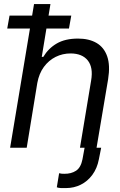

<svg xmlns="http://www.w3.org/2000/svg" viewBox="-20 -748 607 972"><path d="M408.2 0H492.2L480.5 58.6Q471.7 104.5 447.5 137.2Q423.3 169.9 388.9 187Q354.5 204.1 314.5 204.1Q301.8 204.6 289.1 204.1Q276.4 203.6 267.6 200.2L279.3 128.9Q284.7 130.4 291.7 131.3Q298.8 132.3 305.7 131.8Q340.3 132.3 364.7 116.5Q389.2 100.6 397.5 58.6ZM168.9 -328.1 115.2 0H31.2L152.3 -727.5H235.4L191.4 -460H199.2Q224.6 -502.9 267.3 -527.8Q310.1 -552.7 375 -552.7Q430.7 -552.7 468.8 -530.5Q506.8 -508.3 522.7 -462.6Q538.6 -417 527.3 -346.7L468.8 0H384.8L441.4 -340.8Q452.6 -406.2 424.6 -441.7Q396.5 -477.1 337.9 -477.5Q296.9 -477.5 261.7 -460Q226.6 -442.4 202.1 -409.2Q177.7 -376 168.9 -328.1ZM16.6 -603.5 28.3 -668.9H340.8L329.1 -603.5Z"/></svg>

Font: Inter Tight
Style: Italic
Weight: 400
Italic angle: -9.39999°
Designer: Rasmus Andersson
Foundry: rsms
Version: Version 3.002